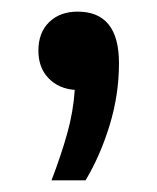

<svg xmlns="http://www.w3.org/2000/svg" viewBox="-20 -148 270 330"><path d="M68.5 162Q85 119 95.5 81.5Q106 44 108.5 6.5Q81 4.5 63.5 -13.5Q46 -31.5 46 -61Q46 -92 64.5 -110Q83 -128 113.5 -128Q184.5 -128 184.5 -39.5Q184.5 14.5 168.5 67Q152.5 119.5 127 162Z"/></svg>

Font: Encode Sans SmCnd Md
Style: Regular
Weight: 500
Width: 4
Designer: Multiple Designers
Foundry: Impallari Type
Version: Version 3.002; ttfautohint (v1.8.3) -l 8 -r 50 -G 200 -x 14 